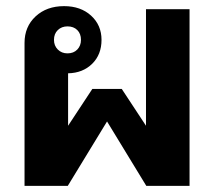

<svg xmlns="http://www.w3.org/2000/svg" viewBox="-20 -606 698 626"><path d="M598 -576V0H457L329 -210L201 0H60V-466Q60 -519 96 -552.5Q132 -586 189 -586Q243 -586 277 -555Q311 -524 311 -476Q311 -428 280.5 -398Q250 -368 202 -367V-196L281 -316H377L456 -196V-576ZM200 -432Q220 -432 232 -444.5Q244 -457 244 -476Q244 -496 232 -508Q220 -520 200 -520Q181 -520 168.5 -508Q156 -496 156 -476Q156 -457 168.5 -444.5Q181 -432 200 -432Z"/></svg>

Font: Sarabun ExtraBold
Style: Regular
Weight: 800
Version: Version 1.000; ttfautohint (v1.6)